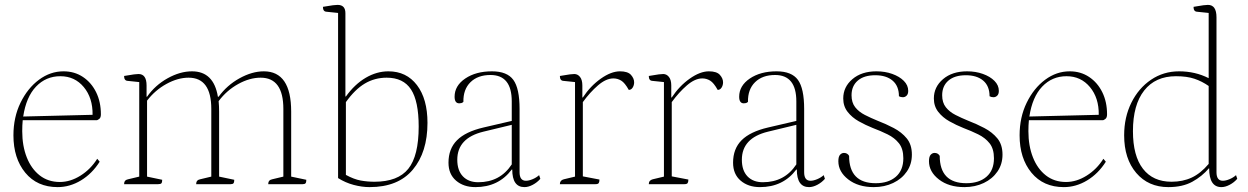

<svg xmlns="http://www.w3.org/2000/svg" viewBox="-20 -754 5109 786"><path d="M216 12Q132 12 83.5 -47Q35 -106 35 -200Q35 -274 64 -333.5Q93 -393 139.5 -427.5Q186 -462 240 -462Q285 -462 319.5 -439Q354 -416 373.5 -376.5Q393 -337 393 -286Q393 -272 386 -267Q379 -262 377 -262H73Q71 -241 71 -217Q71 -157 89.5 -110Q108 -63 142.5 -36Q177 -9 225 -9Q268 -9 309.5 -35Q351 -61 378 -104L388 -92Q357 -43 311.5 -15.5Q266 12 216 12ZM227 -442Q168 -442 127.5 -399.5Q87 -357 75 -277L359 -284Q360 -353 323 -397.5Q286 -442 227 -442Z M488 0Q488 -17 504 -20L550 -31V-418L502 -423Q488 -424 488 -443Q517 -448 528.5 -449.5Q540 -451 547 -451Q580 -451 580 -404V-358H582Q615 -405 666 -433.5Q717 -462 766 -462Q855 -462 872 -358H875Q909 -405 960.5 -433.5Q1012 -462 1060 -462Q1172 -462 1172 -297V-31L1234 -18Q1234 -8 1231 -4Q1228 0 1219 0H1078Q1078 -17 1094 -20L1140 -31V-308Q1140 -436 1047 -436Q1002 -436 955 -410Q908 -384 875 -340Q877 -320 877 -297V-31L939 -18Q939 -8 936 -4Q933 0 924 0H783Q783 -17 799 -20L845 -31V-308Q845 -436 752 -436Q708 -436 661.5 -410.5Q615 -385 582 -342V-31L644 -18Q644 -8 641 -4Q638 0 627 0Z M1493 12Q1462 12 1428 3Q1394 -6 1364 -25V-701L1316 -706Q1302 -707 1302 -726Q1331 -731 1343 -732.5Q1355 -734 1362 -734Q1394 -734 1394 -700V-359H1396Q1432 -409 1477 -435.5Q1522 -462 1570 -462Q1644 -462 1687 -405.5Q1730 -349 1730 -251Q1730 -131 1670 -59.5Q1610 12 1493 12ZM1513 -10Q1609 -10 1651.5 -63Q1694 -116 1694 -236Q1694 -340 1662.5 -388Q1631 -436 1563 -436Q1514 -436 1473.5 -412Q1433 -388 1396 -336V-38Q1429 -20 1456.5 -15Q1484 -10 1513 -10Z M1926 12Q1878 12 1847 -14.5Q1816 -41 1816 -88Q1816 -145 1851 -180Q1886 -215 1959 -232L2075 -259V-339Q2075 -447 1988 -447Q1936 -447 1906 -417.5Q1876 -388 1877 -337Q1873 -333 1868.5 -332Q1864 -331 1860 -331Q1841 -331 1841 -358Q1841 -403 1884.5 -432.5Q1928 -462 1994 -462Q2056 -462 2081.5 -427Q2107 -392 2107 -308V-49Q2107 -14 2133 -14Q2145 -14 2160.5 -20.5Q2176 -27 2187 -37L2192 -22Q2179 -7 2161 2.5Q2143 12 2127 12Q2077 12 2077 -60H2075Q2021 12 1926 12ZM1938 -8Q2027 -8 2075 -81V-243L1959 -215Q1852 -189 1852 -100Q1852 -56 1875 -32Q1898 -8 1938 -8Z M2272 0Q2272 -16 2288 -20L2334 -31V-418L2286 -423Q2272 -424 2272 -443Q2301 -448 2312.5 -449.5Q2324 -451 2331 -451Q2345 -451 2354.5 -439Q2364 -427 2364 -404V-355H2366Q2397 -402 2439.5 -432Q2482 -462 2518 -462Q2550 -462 2563 -447.5Q2576 -433 2576 -417Q2576 -405 2570 -395.5Q2564 -386 2554 -386Q2538 -415 2523 -424Q2508 -433 2491 -433Q2461 -433 2428 -404.5Q2395 -376 2366 -336V-32L2434 -19Q2434 -9 2431 -4.5Q2428 0 2417 0Z M2636 0Q2636 -16 2652 -20L2698 -31V-418L2650 -423Q2636 -424 2636 -443Q2665 -448 2676.5 -449.5Q2688 -451 2695 -451Q2709 -451 2718.5 -439Q2728 -427 2728 -404V-355H2730Q2761 -402 2803.5 -432Q2846 -462 2882 -462Q2914 -462 2927 -447.5Q2940 -433 2940 -417Q2940 -405 2934 -395.5Q2928 -386 2918 -386Q2902 -415 2887 -424Q2872 -433 2855 -433Q2825 -433 2792 -404.5Q2759 -376 2730 -336V-32L2798 -19Q2798 -9 2795 -4.5Q2792 0 2781 0Z M3091 12Q3043 12 3012 -14.5Q2981 -41 2981 -88Q2981 -145 3016 -180Q3051 -215 3124 -232L3240 -259V-339Q3240 -447 3153 -447Q3101 -447 3071 -417.5Q3041 -388 3042 -337Q3038 -333 3033.5 -332Q3029 -331 3025 -331Q3006 -331 3006 -358Q3006 -403 3049.5 -432.5Q3093 -462 3159 -462Q3221 -462 3246.5 -427Q3272 -392 3272 -308V-49Q3272 -14 3298 -14Q3310 -14 3325.5 -20.5Q3341 -27 3352 -37L3357 -22Q3344 -7 3326 2.5Q3308 12 3292 12Q3242 12 3242 -60H3240Q3186 12 3091 12ZM3103 -8Q3192 -8 3240 -81V-243L3124 -215Q3017 -189 3017 -100Q3017 -56 3040 -32Q3063 -8 3103 -8Z M3557 12Q3493 12 3452.5 -19.5Q3412 -51 3412 -94Q3412 -113 3419 -120.5Q3426 -128 3435 -128Q3449 -128 3456 -116Q3456 -4 3565 -4Q3617 -4 3647.5 -30.5Q3678 -57 3678 -106Q3678 -145 3660 -167.5Q3642 -190 3613.5 -204Q3585 -218 3553 -230Q3523 -242 3495.5 -257.5Q3468 -273 3450 -296Q3432 -319 3432 -351Q3432 -398 3469.5 -430Q3507 -462 3568 -462Q3603 -462 3632.5 -451.5Q3662 -441 3680 -423Q3698 -405 3698 -382Q3698 -369 3691.5 -362.5Q3685 -356 3676 -356Q3667 -356 3660 -360Q3660 -402 3634 -424Q3608 -446 3563 -446Q3517 -446 3491.5 -424Q3466 -402 3466 -364Q3466 -334 3481 -315Q3496 -296 3520.5 -283.5Q3545 -271 3572 -260Q3606 -247 3638.5 -230Q3671 -213 3692 -187.5Q3713 -162 3713 -121Q3713 -82 3692.5 -52Q3672 -22 3636.5 -5Q3601 12 3557 12Z M3928 12Q3864 12 3823.5 -19.5Q3783 -51 3783 -94Q3783 -113 3790 -120.5Q3797 -128 3806 -128Q3820 -128 3827 -116Q3827 -4 3936 -4Q3988 -4 4018.5 -30.5Q4049 -57 4049 -106Q4049 -145 4031 -167.5Q4013 -190 3984.5 -204Q3956 -218 3924 -230Q3894 -242 3866.5 -257.5Q3839 -273 3821 -296Q3803 -319 3803 -351Q3803 -398 3840.5 -430Q3878 -462 3939 -462Q3974 -462 4003.5 -451.5Q4033 -441 4051 -423Q4069 -405 4069 -382Q4069 -369 4062.5 -362.5Q4056 -356 4047 -356Q4038 -356 4031 -360Q4031 -402 4005 -424Q3979 -446 3934 -446Q3888 -446 3862.5 -424Q3837 -402 3837 -364Q3837 -334 3852 -315Q3867 -296 3891.5 -283.5Q3916 -271 3943 -260Q3977 -247 4009.5 -230Q4042 -213 4063 -187.5Q4084 -162 4084 -121Q4084 -82 4063.5 -52Q4043 -22 4007.5 -5Q3972 12 3928 12Z M4335 12Q4251 12 4202.5 -47Q4154 -106 4154 -200Q4154 -274 4183 -333.5Q4212 -393 4258.5 -427.5Q4305 -462 4359 -462Q4404 -462 4438.5 -439Q4473 -416 4492.5 -376.5Q4512 -337 4512 -286Q4512 -272 4505 -267Q4498 -262 4496 -262H4192Q4190 -241 4190 -217Q4190 -157 4208.5 -110Q4227 -63 4261.5 -36Q4296 -9 4344 -9Q4387 -9 4428.5 -35Q4470 -61 4497 -104L4507 -92Q4476 -43 4430.5 -15.5Q4385 12 4335 12ZM4346 -442Q4287 -442 4246.5 -399.5Q4206 -357 4194 -277L4478 -284Q4479 -353 4442 -397.5Q4405 -442 4346 -442Z M4763 12Q4681 12 4631.5 -46Q4582 -104 4582 -200Q4582 -274 4611.5 -333.5Q4641 -393 4692 -427.5Q4743 -462 4807 -462Q4873 -462 4928 -434V-701L4880 -706Q4866 -707 4866 -726Q4895 -731 4906.5 -732.5Q4918 -734 4925 -734Q4960 -734 4960 -683V-49Q4960 -14 4986 -14Q4998 -14 5013.5 -20.5Q5029 -27 5040 -37L5045 -22Q5032 -7 5014 2.5Q4996 12 4980 12Q4930 12 4930 -65H4929Q4901 -32 4861 -10Q4821 12 4763 12ZM4776 -10Q4822 -10 4858.5 -27Q4895 -44 4928 -83V-402Q4901 -421 4870 -431.5Q4839 -442 4794 -442Q4710 -442 4664 -383.5Q4618 -325 4618 -217Q4618 -116 4659 -63Q4700 -10 4776 -10Z"/></svg>

Font: Petrona Thin
Style: Regular
Weight: 100
Designer: Ringo R. Seeber
Foundry: Ringo R. Seeber
Version: Version 2.001; ttfautohint (v1.8.3)